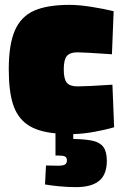

<svg xmlns="http://www.w3.org/2000/svg" viewBox="-20 -538 505 789"><path d="M419 123Q419 179 387.5 205Q356 231 292 231Q258 231 222.5 227.5Q187 224 165 220L169 142L217 143Q239 143 247 138Q255 133 255 121Q255 109 247 105Q239 101 217 101H208V10Q134 3 92.5 -26Q51 -55 33.5 -109.5Q16 -164 16 -253Q16 -355 41 -412.5Q66 -470 120 -494Q174 -518 266 -518Q304 -518 355 -510Q406 -502 447 -492L440 -315Q323 -323 299 -323Q267 -323 254.5 -307.5Q242 -292 242 -253Q242 -213 254.5 -198Q267 -183 299 -183Q337 -183 442 -190L449 -15Q415 -5 369 3.5Q323 12 281 13V33Q334 34 363 41Q392 48 405.5 67Q419 86 419 123Z"/></svg>

Font: Cairo Black
Style: Regular
Weight: 900
Designer: Mohamed Gaber, Accademia di Belle Arti di Urbino and others
Foundry: Kief Type Foundry, Accademia di Belle Arti di Urbino and others
Version: Version 3.011